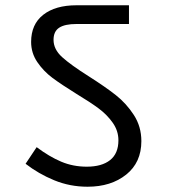

<svg xmlns="http://www.w3.org/2000/svg" viewBox="-20 -708 640 728"><path d="M77 -87 119 -150Q167 -114 212 -95Q257 -76 309 -76Q366 -76 397.5 -101Q429 -126 429 -176Q429 -212 407.5 -242.5Q386 -273 354.5 -296.5Q323 -320 270 -352Q212 -388 178.5 -413Q145 -438 121.5 -472.5Q98 -507 98 -549Q98 -616 144 -652Q190 -688 270 -688H469V-617H270Q226 -617 204.5 -603Q183 -589 183 -557Q183 -521 215.5 -491.5Q248 -462 316 -419Q379 -379 419 -347.5Q459 -316 487.5 -272Q516 -228 516 -173Q516 -92 458.5 -46Q401 0 312 0Q245 0 185.5 -24.5Q126 -49 77 -87Z"/></svg>

Font: FiraGOUPP
Style: Medium
Weight: 400
Designer: bBox Type
Foundry: bBox Type GmbH
Version: Version 1.001